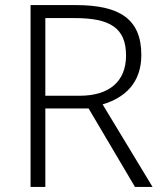

<svg xmlns="http://www.w3.org/2000/svg" viewBox="-20 -734 640 754"><path d="M278 -714H100V0H158V-308H328L510 0H579L383 -324C470 -350 535 -408 535 -518C535 -660 449 -714 278 -714ZM273 -663C410 -663 475 -626 475 -516C475 -414 409 -358 293 -358H158V-663Z"/></svg>

Font: Noto Sans Myanmar UI Light
Style: Regular
Weight: 300
Designer: Monotype Design Team
Foundry: Monotype Imaging Inc.
Version: Version 2.103